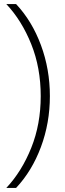

<svg xmlns="http://www.w3.org/2000/svg" viewBox="-20 -779 317 943"><path d="M11 -759H59Q137 -676 181 -557.5Q225 -439 225 -307Q225 -175 181 -57Q137 61 59 144H11Q87 63 133.5 -53Q180 -169 180 -307Q180 -446 133.5 -562Q87 -678 11 -759Z"/></svg>

Font: SUSE ExtraLight
Style: Regular
Weight: 250
Designer: Rene Bieder
Foundry: SUSE
Version: Version 1.000